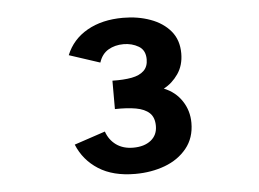

<svg xmlns="http://www.w3.org/2000/svg" viewBox="-39 -834 710 526"><g transform="rotate(-5 316.0 -571.5)"><path d="M313.2 -357Q252.2 -357 212.4 -382.4Q172.5 -407.8 154.7 -451.4L240 -479.9Q248 -456.6 267 -442.8Q286.1 -429.1 313.8 -429.1Q344.3 -429.1 362.5 -443.6Q380.6 -458.1 380.6 -483Q380.6 -506.6 367.6 -518.8Q354.5 -531 330.5 -535.3Q306.6 -539.6 272.8 -538.8V-616.9Q304 -616.2 325.9 -620.3Q347.7 -624.4 359.6 -635.8Q371.4 -647.1 371.4 -667.1Q371.4 -692.3 353.1 -703.1Q334.7 -713.9 311.7 -713.9Q287.8 -713.9 269.7 -703.2Q251.6 -692.5 244.2 -669.2L159.7 -696.9Q176.9 -739.4 217.8 -762.7Q258.7 -786 316.5 -786Q357.4 -786 391.7 -773.5Q426 -761.1 446.6 -736.6Q467.2 -712.1 467.2 -675Q467.2 -642.3 450.9 -618.7Q434.5 -595.1 411.2 -583Q442.8 -570.3 460.5 -543.4Q478.3 -516.5 478.3 -483Q478.3 -441.6 455.2 -413.2Q432.1 -384.8 394.8 -370.9Q357.5 -357 313.2 -357Z"/></g></svg>

Font: Atkinson Hyperlegible Mono ExtraLight
Style: Regular
Weight: 200
Monospace: yes
Designer: Elliott Scott, Megan Eiswerth, Linus Boman, Theodore Petrosky, Letters from Sweden
Foundry: Applied Design Works, Letters from Sweden
Version: Version 2.001